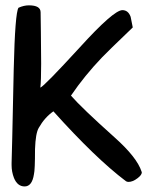

<svg xmlns="http://www.w3.org/2000/svg" viewBox="-20 -752 571 704"><path d="M466.8 -651.4Q374 -562.5 354.5 -542Q290 -474.6 240.2 -401.4Q278.3 -357.4 400.4 -248Q482.4 -174.8 499 -123Q500 -121.1 500 -120.1Q500 -110.4 484.4 -98.6Q466.8 -85 451.2 -85Q445.3 -85 441.4 -87.9Q330.1 -171.9 175.8 -343.8Q143.6 -321.3 122.1 -283.2Q110.4 -263.7 108.4 -205.1Q108.4 -128.9 104.5 -113.3Q97.7 -68.4 70.3 -68.4Q43.9 -68.4 31.2 -99.6Q22.5 -122.1 22.5 -146.5Q22.5 -150.4 22.5 -154.3Q23.4 -167 30.3 -497.1Q35.2 -706.1 47.9 -723.6Q67.4 -732.4 85.9 -732.4Q128.9 -732.4 128.9 -707Q128.9 -702.1 129.9 -632.8Q130.9 -562.5 130.9 -518.6Q130.9 -455.1 127.9 -430.7Q141.6 -435.5 271.5 -577.1Q396.5 -714.8 428.7 -714.8Q450.2 -714.8 459 -690.4Q462.9 -670.9 466.8 -651.4Z"/></svg>

Font: Lazy Dog
Style: Regular
Weight: 400
Version: July 2001 - Freeware